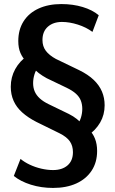

<svg xmlns="http://www.w3.org/2000/svg" viewBox="-20 -735 564 945"><path d="M241 190Q183 190 132 174Q81 158 48 131L81 47Q100 63 126.5 75.5Q153 88 183 95Q213 102 241 102Q286 102 312.5 79Q339 56 339 14Q339 -17 324 -39Q309 -61 273 -79L159 -135Q118 -156 89.5 -181.5Q61 -207 47 -238.5Q33 -270 33 -308Q33 -355 55 -395Q77 -435 118 -463L109 -433Q91 -450 80.5 -474.5Q70 -499 70 -533Q70 -589 96 -630Q122 -671 170 -693Q218 -715 282 -715Q339 -715 387 -700.5Q435 -686 466 -660L435 -578Q404 -601 363 -614Q322 -627 285 -627Q242 -627 215.5 -603.5Q189 -580 189 -538Q189 -507 205.5 -485Q222 -463 255 -445L369 -390Q414 -368 441.5 -341.5Q469 -315 482 -284Q495 -253 495 -217Q495 -170 473 -132Q451 -94 410 -66L419 -95Q437 -79 447.5 -52.5Q458 -26 458 8Q458 64 431 105Q404 146 355.5 168Q307 190 241 190ZM143 -326Q143 -303 151 -284.5Q159 -266 176 -250.5Q193 -235 220 -222L319 -174Q341 -163 358.5 -149Q376 -135 386 -120L357 -117Q372 -135 378.5 -156.5Q385 -178 385 -199Q385 -221 378 -239.5Q371 -258 354 -273.5Q337 -289 308 -303L210 -350Q188 -362 170.5 -375.5Q153 -389 141 -404L170 -407Q156 -390 149.5 -368.5Q143 -347 143 -326Z"/></svg>

Font: Nunito Sans 7pt SemiCondensed
Style: Bold
Weight: 700
Width: 4
Designer: Vernon Adams
Foundry: Vernon Adams
Version: Version 3.101;gftools[0.9.27]